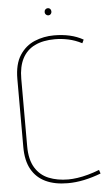

<svg xmlns="http://www.w3.org/2000/svg" viewBox="-58 -882 537 931"><g transform="rotate(-5 210.5 -417.0)"><path d="M211 -844Q204 -844 199 -839Q194 -834 194 -826Q194 -819 199 -814Q204 -809 211 -809Q218 -809 222.5 -814Q227 -819 227 -826Q227 -834 222.5 -839Q218 -844 211 -844ZM363 -660 371 -677Q341 -694 305.5 -702Q270 -710 229 -710Q179 -710 134.5 -691.5Q90 -673 62 -630Q34 -587 34 -514V-184Q34 -117 58 -74.5Q82 -32 126.5 -11Q171 10 234 10Q273 10 313.5 1.5Q354 -7 396 -23L390 -41Q362 -30 334.5 -22.5Q307 -15 282.5 -11.5Q258 -8 238 -8Q185 -8 143 -25Q101 -42 77 -81.5Q53 -121 53 -186V-514Q53 -573 73.5 -612.5Q94 -652 134 -671.5Q174 -691 232 -691Q264 -691 297 -684Q330 -677 363 -660Z"/></g></svg>

Font: Advent Pro Thin
Style: Regular
Weight: 250
Version: Version 3.000